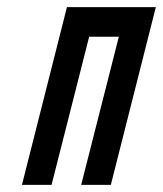

<svg xmlns="http://www.w3.org/2000/svg" viewBox="-20 -520 458 540"><path d="M125 0H41.7L168.3 -500H418.3L291.7 0H208.3L314.2 -416.7H230.8Z"/></svg>

Font: Yulong
Style: Italic
Weight: 400
Italic angle: -14.25°
Designer: GGBotNet
Foundry: f0n7.com
Version: 1.00